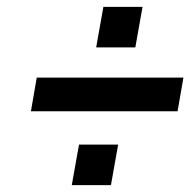

<svg xmlns="http://www.w3.org/2000/svg" viewBox="-20 -551 554 559"><path d="M281 -531H395L374 -413H260ZM87 -325H514L497 -227H70ZM210 -130H324L303 -12H189Z"/></svg>

Font: Overused Grotesk SemiBold
Style: Italic
Weight: 600
Italic angle: -10°
Version: Version 0.003